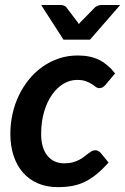

<svg xmlns="http://www.w3.org/2000/svg" viewBox="-20 -743 502 770"><path d="M415.5 -91Q390 -63 366.8 -44Q343.5 -25 319.5 -13.5Q295.5 -2 269.2 2.8Q243 7.5 211.5 7.5Q167 7.5 131.8 -7.8Q96.5 -23 72 -51Q47.5 -79 34.5 -118.5Q21.5 -158 21.5 -206.5Q21.5 -248 30.5 -287.5Q39.5 -327 56.5 -362Q73.5 -397 97.5 -426Q121.5 -455 151.5 -476Q181.5 -497 216.8 -508.8Q252 -520.5 291.5 -520.5Q342.5 -520.5 378.2 -502.5Q414 -484.5 441.5 -448.5L402 -401.5Q398 -397 392 -393.2Q386 -389.5 379 -389.5Q370.5 -389.5 363.8 -394.8Q357 -400 347.8 -406Q338.5 -412 324.8 -417.2Q311 -422.5 289 -422.5Q260.5 -422.5 234.5 -407Q208.5 -391.5 188.5 -363Q168.5 -334.5 156.8 -294.5Q145 -254.5 145 -206Q145 -149.5 170 -118.8Q195 -88 238 -88Q257 -88 271.5 -92Q286 -96 297.2 -101.8Q308.5 -107.5 317 -114.2Q325.5 -121 333 -126.8Q340.5 -132.5 347.2 -136.5Q354 -140.5 362 -140.5Q368.5 -140.5 374.2 -137.2Q380 -134 384.5 -129ZM462 -723 341 -584H234.5L145 -723H223.5Q230.5 -723 236.5 -720.5Q242.5 -718 245.5 -714.5L287.5 -659Q292 -654 296 -646.5Q299 -650 302 -653.2Q305 -656.5 307.5 -659L362 -714.5Q366 -717.5 372.8 -720.2Q379.5 -723 386.5 -723Z"/></svg>

Font: Lato 2
Style: Bold Italic
Weight: 700
Italic angle: -7°
Designer: Lukasz Dziedzic with Adam Twardoch and Botio Nikoltchev
Foundry: tyPoland Lukasz Dziedzic
Version: Version 2.015; 2015-08-06; http://www.latofonts.com/